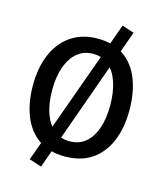

<svg xmlns="http://www.w3.org/2000/svg" viewBox="-114 -757 789 930"><g transform="rotate(15 281.0 -292.0)"><path d="M445 -653 180 89 118 69 385 -673ZM427 -283Q427 -350 410 -400Q393 -450 361 -477Q329 -504 283 -504Q237 -504 204 -476.5Q171 -449 153.5 -399.5Q136 -350 136 -284Q136 -217 153 -168Q170 -119 202.5 -92Q235 -65 281 -65Q328 -65 360.5 -92Q393 -119 410 -168Q427 -217 427 -283ZM523 -284Q523 -195 494.5 -128Q466 -61 411.5 -24.5Q357 12 278 12Q198 12 145 -25.5Q92 -63 66 -129.5Q40 -196 40 -283Q40 -371 69 -438.5Q98 -506 153.5 -543.5Q209 -581 286 -581Q366 -581 418.5 -543.5Q471 -506 497 -439Q523 -372 523 -284Z"/></g></svg>

Font: Yaldevi ExtraLight Medium
Style: Regular
Weight: 500
Version: Version 1.100